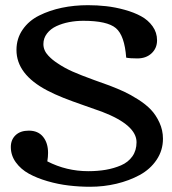

<svg xmlns="http://www.w3.org/2000/svg" viewBox="-20 -713 668 745"><path d="M303.2 -632.3Q274.9 -632.3 248.3 -627.2Q221.7 -622.1 199 -611.6Q176.3 -601.1 162.4 -583Q148.4 -564.9 148.4 -542Q148.4 -529.3 153.3 -518.1Q158.2 -506.8 167.5 -497.1Q176.8 -487.3 184.6 -481Q192.4 -474.6 203.6 -467.3Q229.5 -449.7 261.2 -435.5Q293 -421.4 345.7 -402.3Q398.4 -383.3 405.3 -380.9Q437 -368.7 461.4 -357.4Q485.8 -346.2 515.9 -327.1Q545.9 -308.1 565.4 -287.6Q585 -267.1 598.6 -237.5Q612.3 -208 612.3 -174.8Q612.3 -129.4 587.6 -92.8Q563 -56.2 522 -33.9Q481 -11.7 431.6 0Q382.3 11.7 329.6 11.7Q288.1 11.7 246.8 6.8Q205.6 2 164.3 -10Q123 -22 92 -39.1Q61 -56.2 41.5 -83Q22 -109.9 22 -142.6Q22 -170.9 40.5 -188.5Q59.1 -206.1 91.8 -206.1Q127.9 -206.1 147.2 -182.1Q166.5 -158.2 166.5 -119.6Q166.5 -104.5 163.6 -86.9Q237.8 -48.8 322.3 -48.8Q359.4 -48.8 390.6 -54.2Q421.9 -59.6 449.7 -71.5Q477.5 -83.5 493.7 -106.4Q509.8 -129.4 509.8 -161.1Q509.8 -228 376 -279.3Q353.5 -287.6 306.9 -303.7Q260.3 -319.8 225.8 -333.5Q191.4 -347.2 162.6 -362.3Q43.9 -424.8 43.9 -519Q43.9 -563.5 67.9 -598.1Q91.8 -632.8 132.1 -652.8Q172.4 -672.9 220.2 -682.9Q268.1 -692.9 321.3 -692.9Q356.9 -692.9 392.1 -689Q427.2 -685.1 463.6 -675Q500 -665 527.3 -650.1Q554.7 -635.3 572 -611.1Q589.4 -586.9 589.4 -556.6Q589.4 -525.9 568.1 -506.1Q546.9 -486.3 512.7 -486.3Q484.4 -486.3 469.7 -489.3Q463.4 -575.2 429.7 -603.8Q396 -632.3 303.2 -632.3Z"/></svg>

Font: Corben
Style: Regular
Weight: 400
Designer: vernon adams
Foundry: vernon adams
Version: Version 1.100